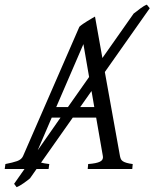

<svg xmlns="http://www.w3.org/2000/svg" viewBox="-37 -713 652 810"><path d="M349.1 -329.1 301.3 -261.2H360.8ZM122.1 -79.1 218.3 -216.8H181.2ZM249.5 -261.2 338.9 -388.2 314.9 -526.9 200.2 -261.2ZM405.3 -409.2 469.2 -54.2Q470.7 -46.9 473.1 -41.7Q475.6 -36.6 481.4 -32.7Q487.3 -28.8 497.3 -25.9Q507.3 -22.9 522.9 -21L521 0H333L335 -21Q369.6 -23.4 384.8 -31Q399.9 -38.6 397 -54.2L368.7 -216.8H270L136.2 -26.9Q143.1 -24.9 151.6 -23.7Q160.2 -22.5 170.9 -21L168 0H117.2L89.8 39.1Q85.4 43 78.1 48.6Q70.8 54.2 62.7 59.8Q54.7 65.4 46.6 70.1Q38.6 74.7 33.2 76.7L22.5 62.5L66.4 0H-17.1L-14.2 -21Q16.6 -26.9 35.2 -33.4Q53.7 -40 60.1 -54.2L297.9 -600.1Q304.2 -606 313 -612.1Q321.8 -618.2 331.1 -623.8Q340.3 -629.4 348.9 -634.5Q357.4 -639.6 363.8 -643.1L395 -468.3L526.9 -655.8Q533.2 -660.2 540.3 -665.8Q547.4 -671.4 554.4 -676.8Q561.5 -682.1 568.6 -686.5Q575.7 -690.9 582.5 -693.4L594.7 -678.2Z"/></svg>

Font: Gentium Plus Am
Style: Italic
Weight: 400
Italic angle: -8°
Designer: J. Victor Gaultney, Annie Olsen, Iska Routamaa, Becca Hirsbrunner
Foundry: SIL International
Version: Version 5.000